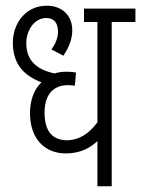

<svg xmlns="http://www.w3.org/2000/svg" viewBox="-20 -652 494 672"><path d="M454 -575V-622H274V-575H321V-224C292 -185 259 -162 214 -161C167 -162 136 -188 136 -258C136 -325 170 -354 218 -354C226 -354 234 -353 242 -352L246 -398C237 -400 225 -401 213 -401C197 -401 184 -399 171 -395C114 -407 72 -436 72 -501C72 -547 101 -589 142 -589C171 -589 183 -569 183 -542C183 -515 171 -494 160 -479L202 -457C217 -480 233 -510 233 -546C233 -599 196 -632 144 -632C70 -632 25 -571 25 -502C25 -425 67 -386 125 -364C97 -337 85 -297 85 -256C85 -166 137 -115 210 -115C261 -115 295 -134 321 -158V0H371V-575Z"/></svg>

Font: Noto Sans Devanagari UI ExtraCondensed Light
Style: Regular
Weight: 300
Width: 2
Designer: Jelle Bosma - Monotype Design Team
Foundry: Monotype Imaging Inc.
Version: Version 2.004